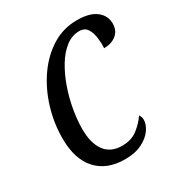

<svg xmlns="http://www.w3.org/2000/svg" viewBox="-173 -847 916 977"><g transform="rotate(-30 285.0 -358.0)"><path d="M280 10Q173 10 114.5 -55Q56 -120 56 -240Q56 -331 82.5 -417.5Q109 -504 157.5 -573.5Q206 -643 272.5 -684.5Q339 -726 420 -726Q494 -726 532 -696.5Q570 -667 570 -620Q570 -579 541.5 -556Q513 -533 469 -533Q471 -561 467 -593.5Q463 -626 448.5 -649Q434 -672 402 -672Q359 -672 322.5 -643.5Q286 -615 257.5 -568Q229 -521 208.5 -463Q188 -405 177.5 -344.5Q167 -284 167 -231Q167 -148 201 -102.5Q235 -57 301 -57Q357 -57 393.5 -86Q430 -115 452 -148Q455 -144 458.5 -136Q462 -128 462 -118Q462 -90 441.5 -60.5Q421 -31 380.5 -10.5Q340 10 280 10Z"/></g></svg>

Font: Noto Serif ExtraCondensed Medium
Style: Italic
Weight: 500
Width: 2
Italic angle: -12°
Designer: Monotype Design Team
Foundry: Monotype Imaging Inc.
Version: Version 2.013; ttfautohint (v1.8.4.7-5d5b)